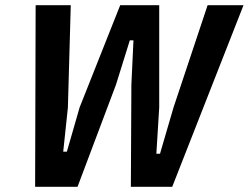

<svg xmlns="http://www.w3.org/2000/svg" viewBox="-20 -718 956 738"><path d="M115 0 117 -698H252L241 -305L223 -135H237L286 -305L442 -698H592V-305L581 -127H595L647 -305L778 -698H916L642 0H483L485 -393L493 -563H479L426 -393L278 0Z"/></svg>

Font: IBM Plex Sans Cond
Style: Bold Italic
Weight: 700
Width: 3
Italic angle: -11°
Designer: Mike Abbink, Paul van der Laan, Pieter van Rosmalen
Foundry: Bold Monday
Version: Version 1.3